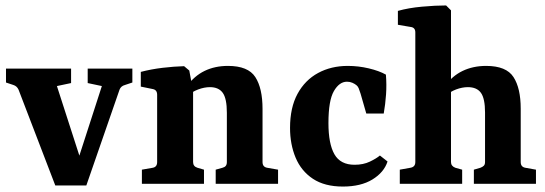

<svg xmlns="http://www.w3.org/2000/svg" viewBox="-20 -675 2003 705"><path d="M354 -359 302 -370V-423H466V-372L439 -363Q424 -359 419 -346L297 6H236ZM272 6H183L48 -346Q42 -359 29 -363L2 -372V-423H241V-370L189 -359L290 -46Z M772 0V-52L797 -59Q805 -61 809 -66Q813 -71 813 -80V-261Q813 -313 798 -334Q783 -355 751 -355Q730 -355 707.5 -346.5Q685 -338 665 -321L666 -358Q693 -396 731 -414.5Q769 -433 817 -433Q891 -433 917.5 -392Q944 -351 944 -275V-80Q944 -62 961 -59L1001 -52V0ZM501 0V-52L541 -59Q557 -62 557 -80V-327Q557 -345 541 -348L497 -357V-411Q535 -421 577 -426Q619 -431 656 -432L675 -416L689 -341V-80Q689 -64 705 -59L729 -52V0Z M1045 -205Q1045 -280 1072.5 -330.5Q1100 -381 1148 -407Q1196 -433 1257 -433Q1296 -433 1334 -424Q1372 -415 1397 -401Q1400 -364 1397.5 -328Q1395 -292 1389 -258H1325L1304 -331Q1300 -344 1297 -351Q1294 -358 1289 -362Q1283 -367 1274 -371Q1265 -375 1254 -375Q1226 -375 1206 -340.5Q1186 -306 1186 -223Q1186 -147 1208 -108.5Q1230 -70 1282 -70Q1314 -70 1338 -81.5Q1362 -93 1375 -104L1403 -82Q1390 -42 1347.5 -16Q1305 10 1239 10Q1172 10 1129 -18.5Q1086 -47 1065.5 -96Q1045 -145 1045 -205Z M1448 0V-52L1487 -59Q1505 -62 1505 -80V-556Q1505 -574 1488 -576L1441 -584V-635Q1480 -646 1529.5 -650.5Q1579 -655 1618 -655L1636 -637V-80Q1636 -65 1652 -59L1677 -52V0ZM1720 0V-52L1744 -59Q1752 -62 1756.5 -66.5Q1761 -71 1761 -80V-262Q1761 -313 1746 -334Q1731 -355 1698 -355Q1677 -355 1654.5 -346.5Q1632 -338 1613 -321V-358Q1640 -396 1678.5 -414.5Q1717 -433 1765 -433Q1839 -433 1865.5 -392Q1892 -351 1892 -276V-80Q1892 -62 1909 -59L1948 -52V0Z"/></svg>

Font: Rasa
Style: Regular
Weight: 400
Designer: Anna Giedrys (Yrsa+Rasa design), David Brezina (Yrsa art-direction, Rasa art-direction, design)
Foundry: Rosetta Type Foundry
Version: Version 2.004